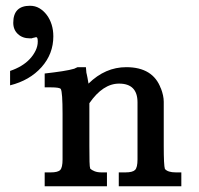

<svg xmlns="http://www.w3.org/2000/svg" viewBox="-20 -646 690 666"><path d="M15 -400Q36 -407 53.5 -417.5Q71 -428 83.5 -441.5Q96 -455 103.5 -470.5Q111 -486 111 -502Q111 -517 106 -517Q103 -517 101 -516L92 -514Q92 -513 91 -513H83Q58 -513 42 -528Q26 -543 26 -567Q26 -626 84 -626Q102 -626 116.5 -617.5Q131 -609 142 -594.5Q153 -580 159 -561Q165 -542 165 -520Q165 -459 124 -413Q83 -367 15 -350ZM278 -413 280 -390V-393Q282 -385 283.5 -376Q285 -367 287 -356Q345 -413 418 -413Q511 -413 538 -339V-340Q548 -314 548 -293V-140Q548 -72 552 -60Q562 -48 590 -48H609V0H392V-48H415Q440 -48 448.5 -56.5Q457 -65 457 -93V-291Q457 -356 393 -356Q337 -356 290 -288V-140Q290 -105 290.5 -85.5Q291 -66 293 -61Q298 -56 308 -52Q318 -48 332 -48H351V0H135V-48H156Q181 -48 189 -56.5Q197 -65 197 -93V-251Q197 -326 191 -337Q188 -343 156 -343H135V-391Q170 -395 196 -399Q222 -403 239 -408H238L249 -413Z"/></svg>

Font: New Athena Unicode
Style: Bold
Weight: 700
Designer: J. Rusten 1997; rev. by R. Hancock 2001, 2002, rev. by D. Mastronarde 2002-2021
Foundry: Society for Classical Studies (formerly American Philological Association)
Version: Version 5.008